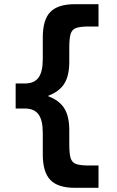

<svg xmlns="http://www.w3.org/2000/svg" viewBox="-20 -790 559 920"><path d="M339 110Q258 110 221.5 72.5Q185 35 185 -50V-153Q185 -214 164.5 -242Q144 -270 99 -270H55V-390H99Q144 -390 164.5 -418Q185 -446 185 -507V-610Q185 -696 221.5 -733Q258 -770 339 -770H452V-663H405Q365 -663 345 -656Q325 -649 318.5 -627.5Q312 -606 312 -563V-494Q312 -427 288 -389Q264 -351 211 -331V-329Q264 -309 288 -271Q312 -233 312 -166V-97Q312 -54 318.5 -32.5Q325 -11 345 -4Q365 3 405 3H452V110Z"/></svg>

Font: M PLUS 1 Thin
Style: Bold
Weight: 700
Version: Version 1.001